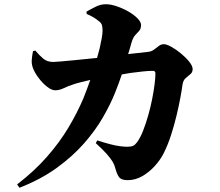

<svg xmlns="http://www.w3.org/2000/svg" viewBox="-20 -828 1040 908"><path d="M389 -773Q408 -784 432 -796Q456 -808 480 -808Q504 -808 533 -798Q562 -788 588 -773Q614 -758 630.5 -741Q647 -724 647 -710Q647 -692 638.5 -682.5Q630 -673 620 -662.5Q610 -652 603 -630Q599 -615 593 -595Q590 -584 586 -572Q594 -573 602 -574Q647 -579 683 -583Q697 -585 708.5 -593.5Q720 -602 731 -610.5Q742 -619 754 -619Q768 -619 790.5 -606.5Q813 -594 836 -575Q859 -556 875 -536Q891 -516 891 -501Q891 -486 880.5 -477.5Q870 -469 858 -458.5Q846 -448 843 -427Q840 -404 833 -366Q826 -328 815 -282Q804 -236 789 -189.5Q774 -143 754 -103Q739 -73 712.5 -43.5Q686 -14 653 5Q620 24 584 24Q555 24 544.5 11.5Q534 -1 526 -30Q522 -47 513 -62.5Q504 -78 485.5 -99Q467 -120 433 -151L440 -164Q474 -153 501 -146Q528 -139 548 -136.5Q568 -134 581 -134Q600 -134 609.5 -138.5Q619 -143 628 -155Q644 -177 657 -210.5Q670 -244 681 -282.5Q692 -321 699.5 -359Q707 -397 711 -429Q715 -461 715 -480Q715 -493 704 -493Q683 -493 655 -490Q627 -487 597 -483Q577 -480 556 -476Q544 -439 524 -389Q502 -334 466.5 -272.5Q431 -211 377.5 -150Q324 -89 249 -34.5Q174 20 72 60L61 44Q143 -19 202.5 -87Q262 -155 303.5 -224.5Q345 -294 374 -362Q392 -407 407 -450Q405 -449 403 -449Q382 -444 361.5 -439Q341 -434 324 -428Q302 -421 281.5 -411Q261 -401 241 -401Q224 -401 202.5 -418Q181 -435 163 -459Q145 -483 137 -503Q129 -523 130 -542Q131 -561 136 -586L147 -589Q167 -565 185.5 -550Q204 -535 232 -535Q242 -535 268.5 -537.5Q295 -540 333.5 -543.5Q372 -547 418 -552Q428 -553 439 -554Q445 -577 451 -598Q457 -624 461 -646.5Q465 -669 465 -683Q465 -700 462 -709.5Q459 -719 450 -726Q437 -737 422 -746Q407 -755 390 -762Z"/></svg>

Font: Early Summer Mincho Heavy
Style: Regular
Weight: 900
Designer: GuiWonder
Version: Version 1.002